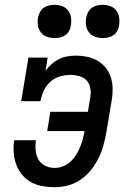

<svg xmlns="http://www.w3.org/2000/svg" viewBox="-20 -769 540 797"><path d="M207 8Q181 8 155.5 3.5Q130 -1 108.5 -13Q87 -25 71.5 -44Q56 -63 47.5 -86Q39 -109 37 -135.5Q35 -162 39 -187H129Q126 -166 128 -145Q130 -124 139.5 -107Q149 -90 167.5 -81Q186 -72 207 -72Q224 -72 241 -78.5Q258 -85 272 -97.5Q286 -110 295.5 -125.5Q305 -141 312 -157.5Q319 -174 323.5 -191Q328 -208 331 -225H176L189 -305H345L355 -367Q358 -386 354.5 -404.5Q351 -423 339 -435.5Q327 -448 309 -453Q291 -458 272 -458Q250 -458 228 -451.5Q206 -445 188.5 -429Q171 -413 161.5 -392Q152 -371 148 -349H68L98 -530H178L169 -476Q181 -491 195 -503.5Q209 -516 225.5 -524Q242 -532 260 -535Q278 -538 295 -538Q319 -538 342.5 -533Q366 -528 385.5 -516.5Q405 -505 419 -487.5Q433 -470 440 -448Q447 -426 447.5 -402Q448 -378 444 -354L421 -217Q416 -190 408.5 -163Q401 -136 388 -110.5Q375 -85 356.5 -62Q338 -39 313.5 -22.5Q289 -6 261.5 1Q234 8 207 8ZM406 -611Q390 -611 374.5 -616.5Q359 -622 349.5 -634.5Q340 -647 337.5 -663.5Q335 -680 338 -697Q340 -708 346 -719Q352 -730 362 -737Q372 -744 383.5 -746.5Q395 -749 406 -749Q423 -749 438 -743.5Q453 -738 462.5 -725.5Q472 -713 474.5 -696.5Q477 -680 474 -663Q473 -652 467 -641Q461 -630 451 -623Q441 -616 429.5 -613.5Q418 -611 406 -611ZM206 -611Q190 -611 174.5 -616.5Q159 -622 149.5 -634.5Q140 -647 137.5 -663.5Q135 -680 138 -697Q140 -708 146 -719Q152 -730 162 -737Q172 -744 183.5 -746.5Q195 -749 206 -749Q223 -749 238 -743.5Q253 -738 262.5 -725.5Q272 -713 274.5 -696.5Q277 -680 274 -663Q273 -652 267 -641Q261 -630 251 -623Q241 -616 229.5 -613.5Q218 -611 206 -611Z"/></svg>

Font: Iosevka Slab Medium Oblique
Style: Regular
Weight: 500
Italic angle: -9°
Monospace: yes
Designer: Belleve Invis
Foundry: Belleve Invis
Version: Version 11.1.1; ttfautohint (v1.8.3)